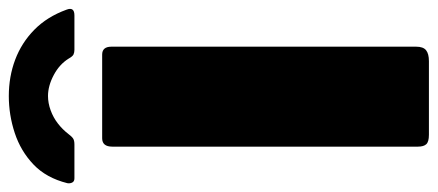

<svg xmlns="http://www.w3.org/2000/svg" viewBox="-330 -695 994 436"><g transform="rotate(-90 167.0 -477.0)"><path d="M261 -742Q279 -742 279 -721V-29Q279 -13 271 -6.5Q263 0 246 0H79Q63 0 57.5 -6Q52 -12 52 -25V-719Q52 -742 71 -742ZM350 -805H272Q266 -805 261.5 -807Q257 -809 252 -818Q239 -839 214.5 -852Q190 -865 167 -865Q151 -865 134.5 -859Q118 -853 104.5 -842.5Q91 -832 81 -819Q75 -811 70.5 -808Q66 -805 57 -805H-20Q-27 -805 -29.5 -810Q-32 -815 -31 -821Q-19 -869 11.5 -898Q42 -927 83 -940.5Q124 -954 167 -954Q211 -954 249.5 -939.5Q288 -925 317.5 -896Q347 -867 363 -823Q370 -805 350 -805Z"/></g></svg>

Font: Libre Franklin Black
Style: Regular
Weight: 900
Designer: Pablo Impallari, Rodrigo Fuenzalida, Nhung Nguyen
Foundry: Impallari Type
Version: Version 3.000